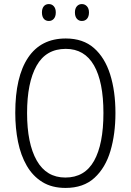

<svg xmlns="http://www.w3.org/2000/svg" viewBox="-20 -913 642 943"><path d="M547 -358Q547 -255 522.5 -172Q498 -89 444 -39.5Q390 10 302 10Q235 10 188 -19Q141 -48 111.5 -99Q82 -150 68.5 -216.5Q55 -283 55 -359Q55 -536 118 -630Q181 -724 303 -724Q388 -724 441.5 -677Q495 -630 521 -547.5Q547 -465 547 -358ZM113 -358Q113 -208 160.5 -124.5Q208 -41 301 -41Q396 -41 442 -123Q488 -205 488 -358Q488 -511 441.5 -592Q395 -673 303 -673Q206 -673 159.5 -590Q113 -507 113 -358ZM186 -852Q186 -871 195 -882Q204 -893 220 -893Q235 -893 244.5 -882Q254 -871 254 -852Q254 -832 244.5 -821Q235 -810 220 -810Q204 -810 195 -821Q186 -832 186 -852ZM348 -852Q348 -871 357.5 -882Q367 -893 382 -893Q397 -893 407 -882Q417 -871 417 -852Q417 -832 407.5 -821Q398 -810 382 -810Q367 -810 357.5 -821Q348 -832 348 -852Z"/></svg>

Font: Noto Sans Georgian Condensed Light
Style: Regular
Weight: 300
Width: 3
Designer: Monotype Design Team, Akaki Razmadze
Foundry: Google LLC
Version: Version 2.005; ttfautohint (v1.8.4.7-5d5b)